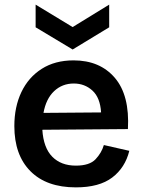

<svg xmlns="http://www.w3.org/2000/svg" viewBox="-20 -797 617 830"><path d="M308 13Q181 13 111.5 -57Q42 -127 42 -252Q42 -335 72.5 -399Q103 -463 160.5 -499.5Q218 -536 298 -536Q412 -536 476.5 -460.5Q541 -385 533 -239L163 -236Q168 -158 206 -119.5Q244 -81 308 -81Q367 -81 393 -108.5Q419 -136 429 -170L539 -145Q521 -72 465 -29.5Q409 13 308 13ZM299 -436Q249 -436 214 -403Q179 -370 168 -309L417 -311Q413 -375 379.5 -405.5Q346 -436 299 -436ZM134 -777 294 -680 452 -777V-679L294 -583L134 -679Z"/></svg>

Font: Bricolage Grotesque 12pt SemiBold
Style: Regular
Weight: 600
Designer: Mathieu Triay
Foundry: Atelier Triay
Version: Version 1.001; ttfautohint (v1.8.4.7-5d5b);gftools[0.9.33.de